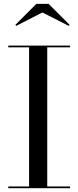

<svg xmlns="http://www.w3.org/2000/svg" viewBox="-20 -990 412 1010"><path d="M203 -924.5 65.5 -854 61 -859.5 171 -969.5H236L346 -859.5L341.5 -854ZM23.5 -9H133V-741H23.5V-750H348.5V-741H228.5V-9H348.5V0H23.5Z"/></svg>

Font: Bodoni* 24pt
Style: Regular
Weight: 400
Version: Version 2.3